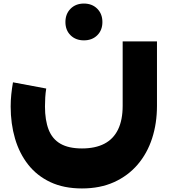

<svg xmlns="http://www.w3.org/2000/svg" viewBox="-20 -770 953 1080"><path d="M441 290Q339 290 263.5 254.5Q188 219 138.5 156Q89 93 64.5 9.5Q40 -74 40 -171Q40 -205 43.5 -239Q47 -273 53 -307L240 -272Q236 -247 234.5 -222Q233 -197 233 -171Q233 -94 253.5 -41Q274 12 320 38.5Q366 65 441 65Q516 65 567 38.5Q618 12 644 -41.5Q670 -95 670 -175V-537H863V-175Q863 -76 835.5 8.5Q808 93 754 156Q700 219 621.5 254.5Q543 290 441 290ZM452 -543Q406 -543 377 -571.5Q348 -600 348 -646Q348 -692 377 -721Q406 -750 452 -750Q498 -750 527 -721Q556 -692 556 -646Q556 -600 527 -571.5Q498 -543 452 -543Z"/></svg>

Font: Alexandria Black
Style: Regular
Weight: 900
Designer: Mohamed Gaber
Foundry: Kief Type Foundry
Version: Version 5.100